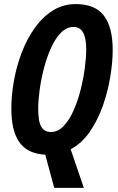

<svg xmlns="http://www.w3.org/2000/svg" viewBox="-20 -745 576 935"><path d="M244.1 169.9 200.2 7.8Q195.3 7.8 191.7 7.6Q188 7.3 184.1 6.8Q108.4 -1.5 71.8 -56.2Q35.2 -110.8 35.2 -216.8Q35.2 -282.7 48.1 -353.5Q61 -424.3 86.4 -490.5Q111.8 -556.6 149.7 -609.6Q187.5 -662.6 237.3 -693.8Q287.1 -725.1 349.1 -725.1Q442.9 -725.1 485.8 -668.9Q528.8 -612.8 528.8 -502Q528.8 -443.4 517.3 -372.3Q505.9 -301.3 481.2 -231Q456.5 -160.6 417.7 -104Q378.9 -47.4 324.2 -18.1L388.2 169.9ZM228 -102.1Q261.7 -102.1 289.1 -130.4Q316.4 -158.7 337.2 -204.6Q357.9 -250.5 371.8 -304.7Q385.7 -358.9 392.8 -411.6Q399.9 -464.4 399.9 -504.9Q399.9 -613.8 338.9 -613.8Q303.7 -613.8 275.9 -584.7Q248 -555.7 227.3 -509Q206.5 -462.4 192.9 -408.4Q179.2 -354.5 172.6 -303.5Q166 -252.4 166 -215.8Q166 -151.4 181.6 -126.7Q197.3 -102.1 228 -102.1Z"/></svg>

Font: Open Sans Condensed
Style: Bold Italic
Weight: 700
Width: 3
Italic angle: -12°
Designer: Monotype Design Team
Foundry: Monotype Imaging Inc.
Version: Version 3.003; ttfautohint (v1.8.4)